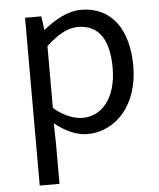

<svg xmlns="http://www.w3.org/2000/svg" viewBox="-55 -604 729 880"><g transform="rotate(-5 310.0 -164.0)"><path d="M92 229H183V45L181 -50C230 -10 282 13 331 13C456 13 567 -94 567 -280C567 -447 491 -557 351 -557C288 -557 227 -521 178 -481H175L167 -543H92ZM316 -63C280 -63 232 -78 183 -120V-405C236 -454 283 -480 329 -480C432 -480 472 -399 472 -279C472 -144 406 -63 316 -63Z"/></g></svg>

Font: Noto Sans CJK TC Regular
Style: Regular
Weight: 400
Designer: Ryoko NISHIZUKA (kana & ideographs); Paul D. Hunt (Latin, Greek & Cyrillic); Wenlong ZHANG (bopomofo); Sandoll Communica
Foundry: Adobe Systems Incorporated
Version: Version 1.001;PS 1.001;hotconv 1.0.78;makeotf.lib2.5.61930